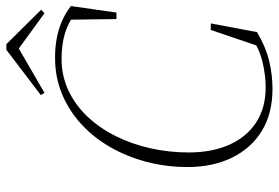

<svg xmlns="http://www.w3.org/2000/svg" viewBox="-160 -724 898 619"><g transform="rotate(-90 289.5 -415.0)"><path d="M312 14Q233 14 177 -20Q121 -54 90.5 -116Q60 -178 60 -260Q60 -329 77 -393Q94 -457 125 -510.5Q156 -564 199.5 -603.5Q243 -643 296.5 -665Q350 -687 412 -687Q444 -687 472.5 -682Q501 -677 527.5 -666Q554 -655 579 -636L558 -489H537L535 -645L555 -623Q523 -646 488 -656Q453 -666 409 -666Q354 -666 307 -644Q260 -622 223 -583Q186 -544 160 -492Q134 -440 120.5 -380Q107 -320 107 -256Q107 -181 132 -125Q157 -69 204 -38.5Q251 -8 317 -8Q355 -8 398 -18Q441 -28 481 -55L448 -26L502 -185H523L495 -36Q448 -8 403 3Q358 14 312 14ZM456 -844 567 -732 556 -721 431 -812H456L299 -721L292 -733L438 -844Z"/></g></svg>

Font: Source Serif 4 48pt Light
Style: Italic
Weight: 300
Italic angle: -12°
Designer: Frank Grießhammer
Foundry: Adobe Systems Incorporated
Version: Version 4.004;hotconv 1.0.116;makeotfexe 2.5.65601